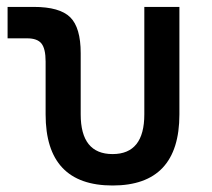

<svg xmlns="http://www.w3.org/2000/svg" viewBox="-20 -538 626 567"><path d="M312.5 9.8Q114.7 9.8 114.7 -200.2V-356.4Q114.7 -394 102.5 -409.4Q90.3 -424.8 60.1 -424.8H2.4V-517.6H79.6Q156.2 -517.6 187.3 -487.1Q218.3 -456.5 218.3 -380.9V-200.2Q218.3 -83 312.5 -83Q406.2 -83 406.2 -200.2V-517.6H509.8V-200.2Q509.8 9.8 312.5 9.8Z"/></svg>

Font: Cascadia Mono
Style: Regular
Weight: 400
Monospace: yes
Designer: Aaron Bell
Foundry: Saja Typeworks
Version: Version 2404.023